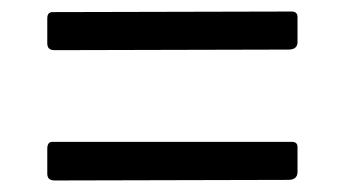

<svg xmlns="http://www.w3.org/2000/svg" viewBox="-20 -525 597 333"><path d="M496 -452Q496 -439 480 -439L75 -438Q68 -438 65 -441Q62 -444 62 -450V-493Q62 -504 71 -504L486 -505Q496 -505 496 -495ZM496 -227Q496 -213 480 -213L75 -212Q68 -212 65 -215Q62 -218 62 -224V-267Q62 -279 71 -279H486Q496 -279 496 -270Z"/></svg>

Font: Libre Franklin
Style: Regular
Weight: 400
Designer: Pablo Impallari, Rodrigo Fuenzalida, Nhung Nguyen
Foundry: Impallari Type
Version: Version 3.000